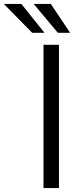

<svg xmlns="http://www.w3.org/2000/svg" viewBox="-120 -949 417 969"><path d="M99.5 -723H177.5V0H99.5ZM136.5 -929 234 -783.5H172L50 -929ZM-12 -929 104.5 -783.5H42.5L-100.5 -929Z"/></svg>

Font: Public Sans Light
Style: Regular
Weight: 300
Designer: The Public Sans Project Authors: Dan O. Williams and USWDS (Libre Franklin designed by Pablo Impallari and Rodrigo Fuenz
Version: Version 1.007